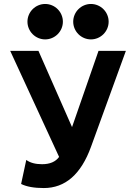

<svg xmlns="http://www.w3.org/2000/svg" viewBox="-20 -931 697 963"><path d="M611.3 -675.8 436.5 -194.8Q361.3 12.2 199.7 12.2Q127 12.2 85.9 -8.3L111.8 -128.9Q140.6 -107.4 190.9 -107.4Q250 -107.4 276.4 -144L31.2 -675.8H172.9L341.3 -293.5L474.1 -675.8ZM206.5 -733.4Q189 -733.4 172.6 -740.2Q156.2 -747.1 143.8 -759.5Q131.3 -772 124.5 -788.3Q117.7 -804.7 117.7 -822.3Q117.7 -839.8 124.5 -856.2Q131.3 -872.6 143.8 -885Q156.2 -897.5 172.6 -904.3Q189 -911.1 206.5 -911.1Q224.1 -911.1 240.5 -904.3Q256.8 -897.5 269.3 -885Q281.7 -872.6 288.6 -856.2Q295.4 -839.8 295.4 -822.3Q295.4 -804.7 288.6 -788.3Q281.7 -772 269.3 -759.5Q256.8 -747.1 240.5 -740.2Q224.1 -733.4 206.5 -733.4ZM436 -733.4Q418.5 -733.4 402.1 -740.2Q385.7 -747.1 373.3 -759.5Q360.8 -772 354 -788.3Q347.2 -804.7 347.2 -822.3Q347.2 -839.8 354 -856.2Q360.8 -872.6 373.3 -885Q385.7 -897.5 402.1 -904.3Q418.5 -911.1 436 -911.1Q453.6 -911.1 470 -904.3Q486.3 -897.5 498.8 -885Q511.2 -872.6 518.1 -856.2Q524.9 -839.8 524.9 -822.3Q524.9 -804.7 518.1 -788.3Q511.2 -772 498.8 -759.5Q486.3 -747.1 470 -740.2Q453.6 -733.4 436 -733.4Z"/></svg>

Font: Cadman
Style: Bold
Weight: 700
Designer: Paul James MIller
Foundry: High-Logic / Made with FontCreator
Version: Version 2.114;March 28, 2021;FontCreator 13.0.0.2683 64-bit